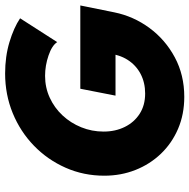

<svg xmlns="http://www.w3.org/2000/svg" viewBox="-14 -754 775 788"><g transform="rotate(-90 374.0 -360.5)"><path d="M370.1 7.8Q298.3 7.8 239 -17.6Q179.7 -43 136.5 -88.1Q93.3 -133.3 69.8 -192.9Q46.4 -252.4 46.4 -320.3Q46.4 -405.3 79.1 -479.2Q111.8 -553.2 169.4 -609.1Q227.1 -665 303.2 -696.3Q379.4 -727.5 465.8 -727.5Q535.6 -727.5 594.7 -709.7Q653.8 -691.9 692.4 -666L594.7 -513.7Q581.1 -535.2 539.8 -549.3Q498.5 -563.5 456.1 -563.5Q408.2 -563.5 366.7 -544.4Q325.2 -525.4 293.9 -491.9Q262.7 -458.5 245.1 -415Q227.5 -371.6 227.5 -323.2Q227.5 -274.9 246.6 -236.3Q265.6 -197.8 300.5 -175.3Q335.4 -152.8 383.8 -152.8Q428.7 -152.8 464.4 -171.6Q500 -190.4 522 -224.9Q543.9 -259.3 547.9 -306.6L626 -274.4H375L403.3 -418.9H745.1L716.8 -279.3Q700.7 -200.2 652.6 -135Q604.5 -69.8 532 -31Q459.5 7.8 370.1 7.8Z"/></g></svg>

Font: Reddit Sans Black
Style: Italic
Weight: 900
Italic angle: -11.25°
Designer: Stephen Hutchings
Version: Version 1.013